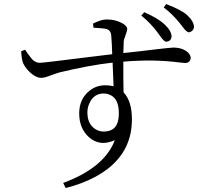

<svg xmlns="http://www.w3.org/2000/svg" viewBox="-20 -859 1040 960"><path d="M686.5 -781.2 701.2 -797.9Q767.6 -769.5 802.7 -737.3Q837.9 -704.1 837.9 -675.8Q835 -652.3 811.5 -650.4Q799.8 -650.4 779.3 -680.7Q769.5 -694.3 766.6 -698.2Q731.4 -745.1 686.5 -781.2ZM498 -201.2Q560.5 -201.2 571.3 -259.8Q574.2 -275.4 574.2 -293.9Q574.2 -371.1 522.5 -387.7Q510.7 -391.6 499 -391.6Q448.2 -391.6 426.8 -341.8Q417 -321.3 417 -296.9Q417 -235.4 460.9 -210.9Q478.5 -201.2 498 -201.2ZM447.3 -720.7 445.3 -741.2Q486.3 -761.7 512.7 -761.7Q562.5 -761.7 598.6 -738.3Q615.2 -726.6 616.2 -714.8Q616.2 -705.1 604.5 -673.8Q599.6 -661.1 598.6 -651.4Q597.7 -644.5 597.7 -623Q596.7 -603.5 596.7 -593.8Q673.8 -601.6 767.6 -613.3Q835 -621.1 846.7 -621.1Q892.6 -621.1 919.9 -596.7Q932.6 -584 933.6 -570.3Q931.6 -544.9 906.2 -543.9Q898.4 -543.9 875 -546.9Q749 -563.5 596.7 -550.8Q596.7 -527.3 596.7 -475.6Q597.7 -421.9 597.7 -397.5Q639.6 -353.5 639.6 -261.7Q639.6 -73.2 456.1 25.4Q390.6 60.5 308.6 81.1L295.9 55.7Q494.1 -17.6 549.8 -147.5Q551.8 -153.3 553.7 -158.2Q479.5 -124 423.8 -173.8Q376 -217.8 376 -292Q376 -365.2 428.7 -406.2Q461.9 -432.6 506.8 -432.6Q527.3 -432.6 547.9 -427.7Q546.9 -452.1 543 -545.9Q427.7 -533.2 278.3 -497.1Q269.5 -495.1 215.8 -475.6Q198.2 -469.7 186.5 -469.7Q153.3 -469.7 115.2 -512.7Q101.6 -529.3 95.7 -543Q87.9 -562.5 85.9 -602.5L105.5 -610.4Q135.7 -565.4 148.4 -555.7Q163.1 -544.9 179.7 -544.9Q195.3 -544.9 452.1 -577.1Q506.8 -584 541 -587.9Q540 -636.7 536.1 -682.6Q534.2 -706.1 515.6 -712.9Q513.7 -713.9 512.7 -713.9Q498 -717.8 447.3 -720.7ZM798.8 -821.3 810.5 -838.9Q888.7 -808.6 916 -783.2Q950.2 -751 950.2 -722.7Q945.3 -701.2 924.8 -697.3Q913.1 -697.3 891.6 -726.6Q882.8 -738.3 878.9 -743.2Q838.9 -792 798.8 -821.3Z"/></svg>

Font: GenYoMin JP Regular
Style: Regular
Weight: 400
Version: Version 1.001;PS 1;hotconv 16.6.51;makeotf.lib2.5.65220 DEVE